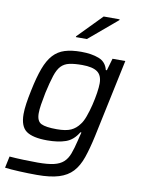

<svg xmlns="http://www.w3.org/2000/svg" viewBox="-100 -803 803 1078"><g transform="rotate(10 301.0 -264.5)"><path d="M187 206Q138 206 86 203.5Q34 201 4 197L18 131Q53 134 98 135.5Q143 137 179 137Q236 137 270.5 129Q305 121 325.5 102.5Q346 84 357.5 53Q369 22 380 -24Q383 -36 386 -49Q389 -62 392 -72H386Q358 -25 315 -10Q272 5 210 5Q128 5 91 -21Q54 -47 54 -118Q54 -144 59 -178.5Q64 -213 73 -255Q89 -333 108 -384Q127 -435 154 -464.5Q181 -494 219.5 -506Q258 -518 313 -518Q372 -518 413.5 -502Q455 -486 466 -441H472L492 -510H565L471 -66Q455 8 437 60Q419 112 389.5 144Q360 176 311.5 191Q263 206 187 206ZM252 -66Q304 -66 332.5 -79Q361 -92 381 -120Q394 -136 405.5 -167.5Q417 -199 426 -236Q435 -273 440 -306.5Q445 -340 445 -361Q445 -407 417.5 -426.5Q390 -446 331 -446Q286 -446 257.5 -439.5Q229 -433 211 -414Q193 -395 180.5 -357Q168 -319 154 -256Q146 -216 141.5 -187Q137 -158 137 -137Q137 -92 163 -79Q189 -66 252 -66ZM268 -594 269 -599 402 -735H493L492 -730L331 -594Z"/></g></svg>

Font: Saira
Style: Italic
Weight: 400
Italic angle: -12°
Designer: Hector Gatti with collaboration of the Omnibus-Type team
Foundry: Omnibus-Type
Version: Version 1.100; ttfautohint (v1.8.3)